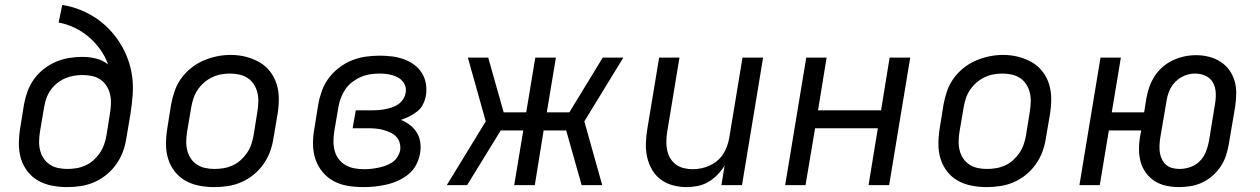

<svg xmlns="http://www.w3.org/2000/svg" viewBox="-20 -755 5140 783"><path d="M253 8Q222 8 191.5 2Q161 -4 135.5 -18.5Q110 -33 92 -56.5Q74 -80 65.5 -108Q57 -136 57 -167.5Q57 -199 62 -230L78 -330Q83 -357 92.5 -383Q102 -409 119 -432.5Q136 -456 159 -474Q182 -492 208 -503Q234 -514 261 -518.5Q288 -523 316 -523Q345 -523 372.5 -516Q400 -509 421 -492Q409 -525 389 -553Q369 -581 343 -603.5Q317 -626 285 -641.5Q253 -657 219 -663L234 -735Q271 -729 305.5 -715.5Q340 -702 370 -682Q400 -662 425 -636Q450 -610 469 -580Q488 -550 501 -515Q514 -480 519 -443Q524 -406 521 -367.5Q518 -329 512 -290L495 -190Q491 -163 481 -136Q471 -109 454 -85Q437 -61 413.5 -42Q390 -23 363 -11.5Q336 0 308 4Q280 8 253 8ZM254 -66Q273 -66 291.5 -69Q310 -72 328 -80Q346 -88 361 -101.5Q376 -115 387 -131Q398 -147 404.5 -165.5Q411 -184 414 -202L429 -296Q432 -316 432.5 -335Q433 -354 428.5 -372Q424 -390 414 -405.5Q404 -421 389 -431Q374 -441 355.5 -445Q337 -449 317 -449Q299 -449 281 -446Q263 -443 245.5 -435.5Q228 -428 212.5 -415.5Q197 -403 186 -387Q175 -371 169 -353.5Q163 -336 160 -318L143 -218Q140 -199 139.5 -179.5Q139 -160 143.5 -142Q148 -124 158 -109Q168 -94 183 -84Q198 -74 216.5 -70Q235 -66 254 -66Z M853 8Q822 8 791.5 2Q761 -4 735.5 -18.5Q710 -33 692 -56.5Q674 -80 665.5 -108Q657 -136 657 -167.5Q657 -199 662 -230L678 -330Q683 -357 692.5 -384.5Q702 -412 719.5 -436Q737 -460 760.5 -478.5Q784 -497 811 -508.5Q838 -520 865.5 -525.5Q893 -531 921 -531Q953 -531 982.5 -523.5Q1012 -516 1037.5 -501.5Q1063 -487 1081 -464Q1099 -441 1108 -412.5Q1117 -384 1117 -352.5Q1117 -321 1112 -290L1095 -190Q1091 -163 1081 -136Q1071 -109 1054 -85Q1037 -61 1013.5 -42Q990 -23 963 -11.5Q936 0 908 4Q880 8 853 8ZM854 -66Q873 -66 891.5 -69Q910 -72 928 -80Q946 -88 961 -101.5Q976 -115 987 -131Q998 -147 1004.5 -165.5Q1011 -184 1014 -202L1030 -302Q1033 -322 1033.5 -341Q1034 -360 1029.5 -378Q1025 -396 1015 -411.5Q1005 -427 989.5 -437Q974 -447 955.5 -451Q937 -455 917 -455Q899 -455 880.5 -451.5Q862 -448 844.5 -439.5Q827 -431 812 -418Q797 -405 786 -388.5Q775 -372 769 -354Q763 -336 760 -318L743 -218Q740 -199 739.5 -179.5Q739 -160 743.5 -142Q748 -124 758 -109Q768 -94 783 -84Q798 -74 816.5 -70Q835 -66 854 -66Z M1463 8Q1430 8 1399 3Q1368 -2 1341.5 -16Q1315 -30 1295.5 -53.5Q1276 -77 1266.5 -105.5Q1257 -134 1256.5 -166Q1256 -198 1262 -230L1278 -330Q1283 -358 1293 -385.5Q1303 -413 1321 -437Q1339 -461 1363.5 -479.5Q1388 -498 1415.5 -509Q1443 -520 1471.5 -524Q1500 -528 1528 -528Q1553 -528 1578 -525Q1603 -522 1625.5 -514Q1648 -506 1667 -492.5Q1686 -479 1699 -459.5Q1712 -440 1716.5 -415.5Q1721 -391 1717 -366Q1714 -348 1705.5 -330.5Q1697 -313 1682 -301Q1667 -289 1650 -280.5Q1633 -272 1615 -266Q1635 -258 1652 -245Q1669 -232 1680 -214Q1691 -196 1694 -174Q1697 -152 1693 -129Q1689 -106 1677.5 -83.5Q1666 -61 1646.5 -45Q1627 -29 1604 -18.5Q1581 -8 1557 -2.5Q1533 3 1509.5 5.5Q1486 8 1463 8ZM1465 -65Q1479 -65 1493.5 -66.5Q1508 -68 1522.5 -71Q1537 -74 1551.5 -79Q1566 -84 1579 -92.5Q1592 -101 1600.5 -114.5Q1609 -128 1612 -142Q1614 -158 1610 -172.5Q1606 -187 1596 -197.5Q1586 -208 1572 -214.5Q1558 -221 1543.5 -225Q1529 -229 1513.5 -230.5Q1498 -232 1482 -232H1418L1431 -305H1494Q1508 -305 1522 -306Q1536 -307 1549.5 -309.5Q1563 -312 1577 -316.5Q1591 -321 1603 -329Q1615 -337 1623.5 -349.5Q1632 -362 1634 -376Q1637 -389 1633.5 -401.5Q1630 -414 1622 -423.5Q1614 -433 1603 -439Q1592 -445 1579.5 -448.5Q1567 -452 1554 -453.5Q1541 -455 1528 -455Q1509 -455 1489.5 -452Q1470 -449 1451.5 -441Q1433 -433 1416.5 -420.5Q1400 -408 1388.5 -391Q1377 -374 1370 -355.5Q1363 -337 1360 -318L1343 -218Q1340 -198 1340 -178Q1340 -158 1345 -139.5Q1350 -121 1361.5 -106Q1373 -91 1389.5 -81.5Q1406 -72 1425.5 -68.5Q1445 -65 1465 -65Z M1802 0 1961 -260 1888 -520H1971L2034 -297H2126L2163 -520H2247L2210 -297H2302L2438 -520H2522L2363 -260L2436 0H2352L2289 -223H2197L2161 0H2077L2114 -223H2022L1885 0Z M2780 8Q2751 8 2723.5 0.5Q2696 -7 2674 -23.5Q2652 -40 2638.5 -64Q2625 -88 2619 -115Q2613 -142 2614 -171.5Q2615 -201 2620 -230L2668 -520H2751L2701 -218Q2698 -199 2697.5 -180Q2697 -161 2700.5 -143.5Q2704 -126 2713 -110.5Q2722 -95 2736 -84.5Q2750 -74 2768 -69.5Q2786 -65 2805 -65Q2822 -65 2839.5 -68.5Q2857 -72 2873.5 -79.5Q2890 -87 2904.5 -99Q2919 -111 2929 -126.5Q2939 -142 2945 -159Q2951 -176 2954 -193L3008 -520H3092L3006 0H2922L2935 -80Q2923 -60 2906 -42.5Q2889 -25 2868.5 -13Q2848 -1 2825 3.5Q2802 8 2780 8Z M3182 0 3268 -520H3351L3316 -305H3573L3608 -520H3692L3606 0H3522L3560 -232H3304L3265 0Z M4003 8Q3972 8 3941.5 2Q3911 -4 3885.5 -18.5Q3860 -33 3842 -56.5Q3824 -80 3815.5 -108Q3807 -136 3807 -167.5Q3807 -199 3812 -230L3828 -330Q3833 -357 3842.5 -384.5Q3852 -412 3869.5 -436Q3887 -460 3910.5 -478.5Q3934 -497 3961 -508.5Q3988 -520 4015.5 -525.5Q4043 -531 4071 -531Q4103 -531 4132.5 -523.5Q4162 -516 4187.5 -501.5Q4213 -487 4231 -464Q4249 -441 4258 -412.5Q4267 -384 4267 -352.5Q4267 -321 4262 -290L4245 -190Q4241 -163 4231 -136Q4221 -109 4204 -85Q4187 -61 4163.5 -42Q4140 -23 4113 -11.5Q4086 0 4058 4Q4030 8 4003 8ZM4004 -66Q4023 -66 4041.5 -69Q4060 -72 4078 -80Q4096 -88 4111 -101.5Q4126 -115 4137 -131Q4148 -147 4154.5 -165.5Q4161 -184 4164 -202L4180 -302Q4183 -322 4183.5 -341Q4184 -360 4179.5 -378Q4175 -396 4165 -411.5Q4155 -427 4139.5 -437Q4124 -447 4105.5 -451Q4087 -455 4067 -455Q4049 -455 4030.5 -451.5Q4012 -448 3994.5 -439.5Q3977 -431 3962 -418Q3947 -405 3936 -388.5Q3925 -372 3919 -354Q3913 -336 3910 -318L3893 -218Q3890 -199 3889.5 -179.5Q3889 -160 3893.5 -142Q3898 -124 3908 -109Q3918 -94 3933 -84Q3948 -74 3966.5 -70Q3985 -66 4004 -66Z M4789 8Q4762 8 4736 2.5Q4710 -3 4689 -16.5Q4668 -30 4653 -50.5Q4638 -71 4631.5 -95.5Q4625 -120 4625 -147Q4625 -174 4630 -201L4634 -223H4502L4465 0H4382L4468 -520H4551L4514 -297H4646L4655 -354Q4659 -377 4667 -400Q4675 -423 4688.5 -444Q4702 -465 4721.5 -482Q4741 -499 4764 -509.5Q4787 -520 4810.5 -525Q4834 -530 4858 -530Q4885 -530 4910.5 -523.5Q4936 -517 4957 -503.5Q4978 -490 4993 -469.5Q5008 -449 5015 -424.5Q5022 -400 5021.5 -373Q5021 -346 5017 -319L4991 -166Q4987 -143 4979.5 -120Q4972 -97 4958 -76Q4944 -55 4924.5 -38Q4905 -21 4882.5 -10.5Q4860 0 4836 4Q4812 8 4789 8ZM4790 -66Q4812 -66 4834 -73.5Q4856 -81 4872.5 -97.5Q4889 -114 4897.5 -135.5Q4906 -157 4910 -178L4935 -331Q4939 -353 4938 -376Q4937 -399 4927 -417.5Q4917 -436 4897 -445.5Q4877 -455 4854 -455Q4832 -455 4811 -446.5Q4790 -438 4773.5 -421.5Q4757 -405 4748.5 -384Q4740 -363 4737 -342L4711 -189Q4709 -174 4708.5 -159Q4708 -144 4710.5 -130Q4713 -116 4719.5 -103.5Q4726 -91 4736.5 -82Q4747 -73 4761.5 -69.5Q4776 -66 4790 -66Z"/></svg>

Font: Zed Sans Extended
Style: Italic
Weight: 400
Width: 7
Italic angle: -9°
Designer: Belleve Invis
Foundry: Belleve Invis
Version: Version 1.0.0; ttfautohint (v1.8.4)